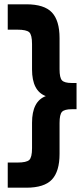

<svg xmlns="http://www.w3.org/2000/svg" viewBox="-20 -727 389 893"><path d="M16 146V29H61Q103 29 116 17Q129 5 129 -38V-156Q129 -256 193 -280Q129 -304 129 -404V-522Q129 -565 116 -577Q103 -589 61 -589H16V-707H102Q186 -707 221.5 -669Q257 -631 257 -550V-405Q257 -365 268.5 -353Q280 -341 314 -341H336V-219H314Q280 -219 268.5 -207Q257 -195 257 -155V-11Q257 70 221.5 108Q186 146 102 146Z"/></svg>

Font: TASA Orbiter Display
Style: Bold
Weight: 700
Designer: Weizhong Zhang
Version: Version 1.000;Glyphs 3.1.2 (3151)